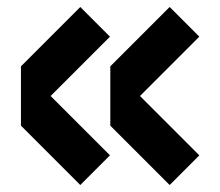

<svg xmlns="http://www.w3.org/2000/svg" viewBox="-20 -539 630 550"><path d="M551 -434 466 -519 296 -349V-179L466 -9L551 -94L381 -264ZM295 -434 210 -519 40 -349V-179L210 -9L295 -94L125 -264Z"/></svg>

Font: KUBO
Style: Regular
Weight: 400
Version: Version 001.000